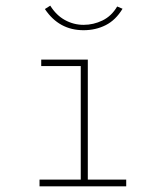

<svg xmlns="http://www.w3.org/2000/svg" viewBox="-20 -660 590 680"><path d="M120 0V-24H266V-426H126V-449H291V-24H427V0ZM395 -637 414 -629Q390 -589 354.5 -571Q319 -553 276 -553Q189 -553 139 -628L158 -640Q179 -606 210 -589Q241 -572 276 -572Q311 -572 343 -587.5Q375 -603 395 -637Z"/></svg>

Font: Inconsolata SemiExpanded ExtraLight
Style: Regular
Weight: 200
Width: 6
Monospace: yes
Designer: Raph Levien, Cyreal, Brenton Simpson
Foundry: Raph Levien, Cyreal, Google
Version: Version 3.001; ttfautohint (v1.8.2.53-6de2)